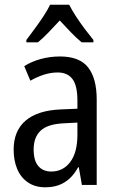

<svg xmlns="http://www.w3.org/2000/svg" viewBox="-20 -786 499 816"><path d="M235 -546Q318 -546 354.5 -499.5Q391 -453 391 -363V0H328L315 -75H312Q296 -46 276 -27.5Q256 -9 230.5 0.5Q205 10 172 10Q129 10 98.5 -11Q68 -32 53 -68Q38 -104 38 -150Q38 -230 89 -273.5Q140 -317 239 -321L309 -324V-359Q309 -422 288 -450Q267 -478 225 -478Q197 -478 168 -469Q139 -460 109 -443L83 -505Q115 -525 154 -535.5Q193 -546 235 -546ZM252 -262Q183 -259 153 -231Q123 -203 123 -151Q123 -103 143 -80Q163 -57 198 -57Q248 -57 278.5 -97.5Q309 -138 309 -213V-265ZM274 -766Q285 -744 302.5 -717Q320 -690 340 -663.5Q360 -637 377 -616V-606H327Q304 -625 281 -649Q258 -673 234 -699Q210 -673 186 -648Q162 -623 141 -606H92V-616Q110 -640 129.5 -666.5Q149 -693 166 -719Q183 -745 193 -766Z"/></svg>

Font: Noto Sans Condensed
Style: Regular
Weight: 400
Width: 3
Version: Version 2.013